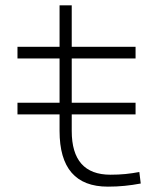

<svg xmlns="http://www.w3.org/2000/svg" viewBox="-20 -694 626 724"><path d="M45.9 -262.7V-306.6H204.6V-473.6H45.9V-517.6H204.6V-673.8H250.5V-517.6H491.2V-473.6H250.5V-306.6H491.2V-262.7H250.5V-200.2Q250.5 -35.2 396.5 -35.2Q426.8 -35.2 453.1 -37.8Q479.5 -40.5 505.4 -45.4L510.7 -2Q479.5 3.9 449.7 6.8Q419.9 9.8 386.7 9.8Q204.6 9.8 204.6 -200.2V-262.7Z"/></svg>

Font: Cascadia Mono ExtraLight
Style: Regular
Weight: 200
Monospace: yes
Designer: Aaron Bell
Foundry: Saja Typeworks
Version: Version 2404.023; ttfautohint (v1.8.4)